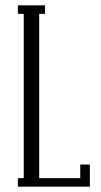

<svg xmlns="http://www.w3.org/2000/svg" viewBox="-20 -700 377 720"><path d="M47 0V-32H69V-648H47V-680H149V-648H127V-32H281V-83H317V0Z"/></svg>

Font: Margherita Variable
Style: Regular
Weight: 400
Designer: James Puckett
Foundry: Dunwich Type Founders
Version: Version 1.008